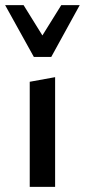

<svg xmlns="http://www.w3.org/2000/svg" viewBox="-31 -729 331 749"><path d="M85 0V-410L184 -428V0ZM101 -507 119 -566 208 -709H280L169 -507ZM101 -507 -11 -709H61L151 -564L169 -507Z"/></svg>

Font: Ysabeau Infant SemiBold
Style: Regular
Weight: 600
Designer: Christian Thalmann (Catharsis Fonts)
Version: Version 2.002; featfreeze: ss01,ss02,lnum